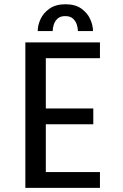

<svg xmlns="http://www.w3.org/2000/svg" viewBox="-20 -904 590 924"><path d="M102 0V-700H461V-624H200.5V-382H429V-306H200.5V-76H461V0ZM295 -883.5Q342 -883.5 371.2 -862.8Q400.5 -842 414 -812.2Q427.5 -782.5 427.5 -754.5H355Q355 -767 350.2 -783.8Q345.5 -800.5 332.2 -813.5Q319 -826.5 294 -826.5Q269 -826.5 256 -813.5Q243 -800.5 238.2 -783.8Q233.5 -767 233.5 -754.5H161.5Q161.5 -782.5 175.2 -812.2Q189 -842 218.8 -862.8Q248.5 -883.5 295 -883.5Z"/></svg>

Font: Trispace SemiCondensed
Style: Regular
Weight: 400
Width: 4
Designer: Tyler Finck
Foundry: Etcetera Type Company
Version: Version 1.210; ttfautohint (v1.8.3)